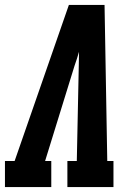

<svg xmlns="http://www.w3.org/2000/svg" viewBox="-35 -755 555 775"><path d="M-15 0V-105H24L243 -735H387L398 -105H423V0H237V-105H275L283 -490Q283 -504 283.5 -518Q284 -532 284 -546Q280 -532 275.5 -518Q271 -504 266 -490L147 -105H172V0Z"/></svg>

Font: Iosevka Slab Extrabold Oblique
Style: Regular
Weight: 800
Italic angle: -9°
Monospace: yes
Designer: Belleve Invis
Foundry: Belleve Invis
Version: Version 11.1.1; ttfautohint (v1.8.3)